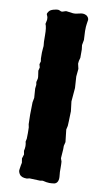

<svg xmlns="http://www.w3.org/2000/svg" viewBox="-88 -815 480 860"><g transform="rotate(10 152.0 -384.5)"><path d="M64 -120.1Q66.9 -131.8 66.9 -142.1Q66.9 -152.3 64 -162.1L66.9 -175.8Q67.9 -201.7 66.9 -227.1L64 -241.2Q62 -278.3 64 -340.8L67.9 -361.8L64.9 -403.8L66.9 -420.9L64.9 -433.1L68.8 -449.2Q69.8 -455.1 67.4 -467.8Q64.9 -480.5 64.9 -484.9L68.8 -500L64.9 -514.2L68.8 -527.8L66.9 -540Q65.9 -572.3 67.9 -585.9Q69.8 -599.6 68.4 -604.5Q66.9 -608.9 66.9 -646Q66.9 -683.1 60.1 -696.8L64 -715.8Q64 -727.1 63 -729L58.1 -741.2Q58.1 -745.1 64 -753.4Q69.8 -761.7 84.5 -765.6Q99.1 -769.5 105 -769Q110.8 -768.1 114.3 -766.1Q117.2 -764.2 121.1 -763.7Q125 -763.2 131.8 -766.1Q138.7 -769 143.1 -769L172.9 -765.1Q185.5 -764.2 202.1 -769Q218.8 -773.9 231.4 -767.6Q244.1 -761.2 245.1 -748L242.2 -729Q240.2 -719.2 240.2 -695.8L242.2 -655.8L237.8 -631.8Q237.8 -628.9 240.2 -611.8V-574.2Q234.9 -558.1 234.9 -546.9L240.2 -523.9L236.8 -488.8L240.2 -437L234.9 -375L240.2 -331.1L238.8 -285.2Q238.8 -273.9 237.8 -264.2L233.9 -247.1L240.2 -190.9L235.8 -172.9V-157.7L232.9 -116.2L237.8 -102.1Q238.8 -94.2 238.8 -73.7Q238.3 -53.2 240.2 -40Q244.6 -6.3 224.1 0Q211.9 2 200.7 2Q189.5 2 169.9 -2.9L158.2 -1L109.9 -2.9L98.1 0Q73.2 0 64.9 -12.2Q56.6 -24.4 58.6 -34.2Q60.1 -43.9 61.5 -53.7Q63 -63.5 64 -65.9L61 -85L66.9 -104Z"/></g></svg>

Font: AntiqueNobleBold
Style: Bold
Weight: 700
Version: Version 001.000